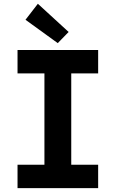

<svg xmlns="http://www.w3.org/2000/svg" viewBox="-20 -980 602 1000"><path d="M177.2 -960.4 337.4 -813.5 280.8 -755.4 112.8 -877ZM491.2 -719.7V-597.7H351.1V-122.1H491.2V0H71.3V-122.1H211.4V-597.7H71.3V-719.7Z"/></svg>

Font: Reddit Mono
Style: Bold
Weight: 700
Designer: Stephen Hutchings
Foundry: Reddit
Version: Version 1.009